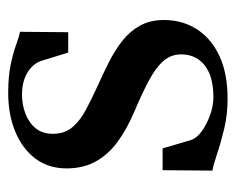

<svg xmlns="http://www.w3.org/2000/svg" viewBox="-74 -504 588 480"><g transform="rotate(-90 220.0 -264.0)"><path d="M213 11Q174.5 11 139.5 2.8Q104.5 -5.5 77 -14.8Q49.5 -24 33.5 -27L34.5 -151.5H89L110.5 -78.5Q115.5 -65.5 132.5 -53.2Q149.5 -41 172.2 -32.8Q195 -24.5 217.5 -24.5Q252 -24.5 275.5 -34.2Q299 -44 311.5 -62Q324 -80 324 -105.5Q324 -130.5 307.8 -149.2Q291.5 -168 260 -185Q228.5 -202 182.5 -221.5Q137.5 -240.5 105.5 -264Q73.5 -287.5 56.2 -318.8Q39 -350 39 -391.5Q39 -437 63.5 -469.5Q88 -502 130.8 -519.8Q173.5 -537.5 227.5 -537.5Q269.5 -537.5 298.8 -531.2Q328 -525 347.8 -517.8Q367.5 -510.5 380.5 -508L379.5 -387.5H328.5L307 -457.5Q302 -470 291 -480.2Q280 -490.5 263 -496.8Q246 -503 223.5 -503Q198.5 -503 176 -494.5Q153.5 -486 139.5 -469Q125.5 -452 125.5 -426Q125.5 -396.5 142 -377Q158.5 -357.5 186 -343Q213.5 -328.5 245 -314Q276.5 -300 306 -285Q335.5 -270 358.8 -251.5Q382 -233 396 -207.8Q410 -182.5 410 -148.5Q410 -102 387 -66Q364 -30 320.2 -9.5Q276.5 11 213 11Z"/></g></svg>

Font: Merriweather 96pt Medium
Style: Regular
Weight: 500
Version: Version 2.100